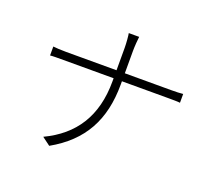

<svg xmlns="http://www.w3.org/2000/svg" viewBox="-129 -929 1259 1129"><g transform="rotate(20 500.0 -364.5)"><path d="M553 -526V-666C553 -695 557 -742 559 -756H494C497 -742 501 -696 501 -666V-526H185C152 -526 118 -528 104 -530V-474C118 -476 152 -476 187 -476H501V-456C501 -238 407 -95 230 -11L281 27C469 -79 553 -233 553 -456V-476H842C868 -476 904 -476 917 -474V-529C904 -527 869 -526 843 -526Z"/></g></svg>

Font: Noto Sans Japanese Light
Style: Regular
Weight: 300
Designer: Ryoko NISHIZUKA (kana & ideographs); Paul D. Hunt (Latin, Greek & Cyrillic); Wenlong ZHANG (bopomofo); Sandoll Communica
Foundry: Adobe Systems Incorporated
Version: Version 1.000;PS 1;hotconv 1.0.78;makeotf.lib2.5.61930